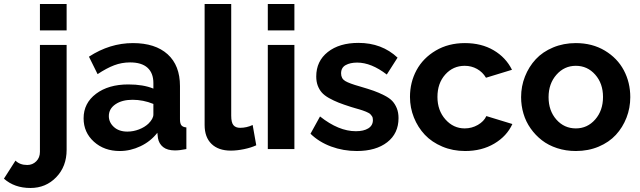

<svg xmlns="http://www.w3.org/2000/svg" viewBox="-135 -750 3220 966"><path d="M65.9 -597.2V-730H200.2V-597.2ZM-115.2 148.9 -57.1 58.1Q-35.2 80.1 2 80.1Q28.8 80.1 47.4 61.5Q65.9 43 65.9 14.2V-523.9H200.2V3.9Q200.2 87.4 147.9 141.6Q95.7 195.8 18.1 195.8Q-62.5 195.8 -115.2 148.9Z M285.6 -154.8Q285.6 -231 348.1 -278.1Q410.6 -325.2 510.7 -325.2Q585.9 -325.2 636.7 -304.2V-332Q636.7 -382.3 607.2 -409.2Q577.6 -436 519.5 -436Q477.5 -436 439.5 -421.6Q401.4 -407.2 356 -377L312.5 -464.8Q417.5 -533.2 533.7 -533.2Q646 -533.2 708.3 -477.1Q770.5 -420.9 770.5 -316.9V-149.9Q770.5 -128.4 777.8 -119.4Q785.2 -110.4 802.7 -108.9V0Q769 6.8 745.6 6.8Q707 6.8 685.8 -10Q664.6 -26.9 659.7 -55.2L656.7 -82Q623 -38.6 572 -14.4Q521 9.8 467.8 9.8Q389.2 9.8 337.4 -37.1Q285.6 -84 285.6 -154.8ZM611.8 -127.9Q636.7 -152.8 636.7 -173.8V-227.1Q585.4 -248 531.7 -248Q479 -248 445.8 -225.3Q412.6 -202.6 412.6 -166Q412.6 -134.3 438 -111.1Q463.4 -87.9 505.9 -87.9Q535.6 -87.9 564.2 -98.9Q592.8 -109.9 611.8 -127.9Z M894.5 -730H1028.3V-168Q1028.3 -133.3 1039.6 -120.1Q1050.8 -106.9 1073.2 -106.9Q1105.5 -106.9 1136.2 -121.1L1154.3 -19Q1127.9 -6.8 1092.3 0.5Q1056.6 7.8 1026.4 7.8Q963.9 7.8 929.2 -25.9Q894.5 -59.6 894.5 -121.1Z M1212.4 -597.2V-730H1346.2V-597.2ZM1212.4 0V-523.9H1346.2V0Z M1660.2 9.8Q1592.3 9.8 1531.2 -12.7Q1470.2 -35.2 1427.2 -77.1L1475.1 -164.1Q1568.8 -89.8 1655.3 -89.8Q1694.8 -89.8 1718 -104.2Q1741.2 -118.7 1741.2 -146Q1741.2 -152.3 1740 -157.5Q1738.8 -162.6 1735.1 -167.2Q1731.4 -171.9 1728.5 -175.3Q1725.6 -178.7 1718.3 -182.4Q1710.9 -186 1706.1 -188.2Q1701.2 -190.4 1690.4 -194.1Q1679.7 -197.8 1673.6 -199.5Q1667.5 -201.2 1653.3 -205.3Q1639.2 -209.5 1631.3 -211.9Q1592.8 -224.1 1568.1 -233.9Q1543.5 -243.7 1520 -256.8Q1496.6 -270 1483.9 -284.7Q1471.2 -299.3 1463.6 -319.3Q1456.1 -339.4 1456.1 -365.2Q1456.1 -442.4 1514.2 -488.3Q1572.3 -534.2 1668.5 -534.2Q1786.1 -534.2 1865.2 -460L1811 -375Q1732.9 -435.1 1662.1 -435.1Q1627 -435.1 1604 -422.4Q1581.1 -409.7 1581.1 -380.9Q1581.1 -355 1601.6 -342.5Q1622.1 -330.1 1676.3 -314.9Q1719.7 -302.2 1745.1 -293.2Q1770.5 -284.2 1797.6 -270.5Q1824.7 -256.8 1838.6 -241.9Q1852.5 -227.1 1861.3 -205.6Q1870.1 -184.1 1870.1 -155.8Q1870.1 -78.6 1813.2 -34.4Q1756.3 9.8 1660.2 9.8Z M2205.1 9.8Q2143.1 9.8 2090.3 -12.5Q2037.6 -34.7 2002.4 -72Q1967.3 -109.4 1947.5 -158.7Q1927.7 -208 1927.7 -262.2Q1927.7 -335.9 1960.7 -397Q1993.7 -458 2057.4 -495.6Q2121.1 -533.2 2204.1 -533.2Q2287.1 -533.2 2348.6 -497.1Q2410.2 -460.9 2440.9 -398.9L2310.1 -358.9Q2293.5 -387.2 2265.1 -403.1Q2236.8 -418.9 2203.1 -418.9Q2144.5 -418.9 2105.2 -375Q2065.9 -331.1 2065.9 -262.2Q2065.9 -194.3 2106 -149.2Q2146 -104 2203.1 -104Q2238.8 -104 2269.3 -121.6Q2299.8 -139.2 2312 -166L2442.9 -126Q2415 -64.9 2352.1 -27.6Q2289.1 9.8 2205.1 9.8Z M2486.8 -261.2Q2486.8 -315.9 2506.3 -365.2Q2525.9 -414.6 2560.5 -451.9Q2595.2 -489.3 2647.7 -511.2Q2700.2 -533.2 2762.2 -533.2Q2844.7 -533.2 2908 -495.4Q2971.2 -457.5 3003.7 -396.2Q3036.1 -335 3036.1 -261.2Q3036.1 -207 3017.1 -158Q2998 -108.9 2963.6 -71.5Q2929.2 -34.2 2877 -12.2Q2824.7 9.8 2762.2 9.8Q2711.9 9.8 2668 -4.6Q2624 -19 2591.3 -44.4Q2558.6 -69.8 2534.7 -103.8Q2510.7 -137.7 2498.8 -178Q2486.8 -218.3 2486.8 -261.2ZM2762.2 -104Q2820.3 -104 2859.6 -148.9Q2898.9 -193.8 2898.9 -262.2Q2898.9 -330.1 2859.6 -374.5Q2820.3 -418.9 2762.2 -418.9Q2704.1 -418.9 2664.6 -374Q2625 -329.1 2625 -261.2Q2625 -192.9 2664.3 -148.4Q2703.6 -104 2762.2 -104Z"/></svg>

Font: Rawline
Style: Bold
Weight: 700
Designer: Matt McInerney, Pablo Impallari, Rodrigo Fuenzalida
Foundry: Matt McInerney, Pablo Impallari, Rodrigo Fuenzalida
Version: Version 4.020;PS 004.020;hotconv 1.0.88;makeotf.lib2.5.64775